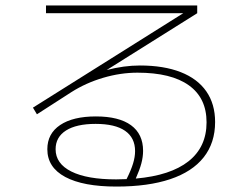

<svg xmlns="http://www.w3.org/2000/svg" viewBox="-20 -689 904 703"><path d="M153.3 -142.6Q153.3 -199.7 200.2 -231.2Q247.1 -262.7 331.1 -262.7Q415.5 -262.7 459.7 -230.5Q503.9 -198.2 503.9 -136.7Q503.9 -114.7 497.6 -90.8Q491.2 -66.9 477.1 -35.2Q604.5 -46.4 670.4 -98.6Q736.3 -150.9 736.3 -241.2Q736.3 -330.1 671.6 -376.5Q606.9 -422.9 483.4 -422.9Q421.4 -422.9 358.2 -404.3Q294.9 -385.7 241.2 -351.6L115.2 -270.5L100.6 -294.9L650.9 -640.6H148.4V-668.9H702.1V-640.6L370.6 -432.6Q434.1 -449.2 492.2 -449.2Q579.6 -449.2 641.4 -425Q703.1 -400.9 735.4 -354.5Q767.6 -308.1 767.6 -242.2Q767.6 -166 725.8 -113Q684.1 -60.1 603.3 -33Q522.5 -5.9 406.2 -5.9Q284.7 -5.9 219 -41Q153.3 -76.2 153.3 -142.6ZM405.3 -32.2 443.4 -33.2Q460 -66.4 467.3 -90.6Q474.6 -114.7 474.6 -135.7Q474.6 -184.6 438 -210Q401.4 -235.4 330.1 -235.4Q259.8 -235.4 221.7 -211.2Q183.6 -187 183.6 -142.6Q183.6 -89.8 241.2 -61Q298.8 -32.2 405.3 -32.2Z"/></svg>

Font: Pretendard GOV Thin
Style: Regular
Weight: 100
Designer: Base glyphs from Inter by Rasmus Andersson; Hangeul glyphs from Noto Sans CJK(Source Han Sans) by Jang Soo-young and Kan
Foundry: Kil Hyung-jin
Version: Version 1.309